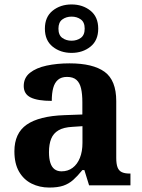

<svg xmlns="http://www.w3.org/2000/svg" viewBox="-20 -834 640 864"><path d="M201.5 10Q158.1 10 122.3 -7.8Q86.5 -25.6 65.6 -61.8Q44.8 -98 44.8 -153.1Q44.8 -234.6 100.3 -273.2Q155.9 -311.7 269 -315.8L350.6 -318.8V-374.2Q350.6 -410.7 344.8 -435.9Q339.1 -461.1 324.1 -474.5Q309 -487.9 281.5 -487.9Q256.1 -487.9 241 -475Q226 -462.2 219.5 -438.3Q213 -414.4 213 -380Q149.5 -380 118.1 -395.4Q86.8 -410.8 86.8 -446.9Q86.8 -484.1 114.8 -506.4Q142.9 -528.7 189.8 -538.8Q236.8 -548.9 292.9 -548.9Q398.2 -548.9 450.7 -510.8Q503.1 -472.6 503.1 -379.1V-123.9Q503.1 -96.4 508.9 -81.1Q514.6 -65.8 528 -59.4Q541.4 -53 563.4 -53H567V0H380.9L359.7 -68.6H350.6Q329 -41.8 309.3 -24.3Q289.6 -6.9 264.8 1.6Q240 10 201.5 10ZM256.9 -63Q285.8 -63 306.9 -78.9Q328 -94.7 339.6 -123.6Q351.1 -152.5 351.1 -191V-266.2L306.2 -263.2Q266.1 -261.2 243.2 -247.6Q220.2 -234.1 210.3 -209.6Q200.4 -185.1 200.4 -149.1Q200.4 -121 206.5 -101.6Q212.6 -82.3 225.2 -72.7Q237.9 -63 256.9 -63ZM302 -596Q252 -596 217 -624Q182 -652 182 -705Q182 -758 217 -786Q252 -814 302 -814Q352 -814 387 -786Q422 -758 422 -705Q422 -652 387 -624Q352 -596 302 -596ZM302 -650.8Q326.1 -650.8 343.6 -663.5Q361.1 -676.2 361.1 -705.1Q361.1 -734.1 343.6 -746.6Q326.2 -759.2 302.1 -759.2Q277.9 -759.2 260.5 -746.5Q243 -733.8 243 -704.9Q243 -675.9 260.4 -663.4Q277.9 -650.8 302 -650.8Z"/></svg>

Font: Noto Serif Hebrew
Style: Regular
Weight: 400
Designer: Monotype Design Team
Foundry: Monotype Imaging Inc.
Version: Version 2.003